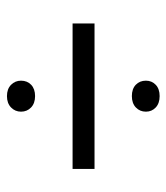

<svg xmlns="http://www.w3.org/2000/svg" viewBox="17 -636 485 560"><g transform="rotate(90 260.0 -355.5)"><path d="M214.8 -173.8Q214.8 -191.9 226.8 -203.4Q238.8 -214.8 259.8 -214.8Q280.8 -214.8 293 -203.1Q305.2 -191.4 305.2 -173.8Q305.2 -156.7 293 -144.8Q280.8 -132.8 259.8 -132.8Q238.8 -132.8 226.8 -144.8Q214.8 -156.7 214.8 -173.8ZM472.2 -324.2H47.9V-388.2H472.2ZM214.8 -538.1Q214.8 -555.2 226.8 -566.7Q238.8 -578.1 259.8 -578.1Q280.8 -578.1 293 -566.7Q305.2 -555.2 305.2 -538.1Q305.2 -520.5 293 -508.8Q280.8 -497.1 259.8 -497.1Q238.8 -497.1 226.8 -508.5Q214.8 -520 214.8 -538.1Z"/></g></svg>

Font: Creato Display
Style: Regular
Weight: 400
Version: Version 1.000